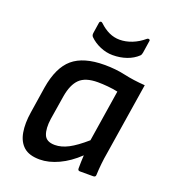

<svg xmlns="http://www.w3.org/2000/svg" viewBox="-129 -780 788 888"><g transform="rotate(20 265.0 -336.5)"><path d="M167 12Q115 12 88 -12Q61 -36 53.5 -79.5Q46 -123 55 -179L75 -308Q92 -412 145 -457Q198 -502 301 -502Q356 -502 402.5 -491.5Q449 -481 507 -477L451 -123Q446 -95 443 -66.5Q440 -38 439 -11Q439 0 427 0H361Q351 0 351 -11Q351 -26 351.5 -42.5Q352 -59 353 -76Q308 -33 259.5 -10.5Q211 12 167 12ZM210 -75Q242 -75 276.5 -93Q311 -111 358 -152L398 -406Q376 -411 348.5 -413.5Q321 -416 299 -416Q238 -416 209.5 -388Q181 -360 171 -300L152 -182Q145 -133 156.5 -104Q168 -75 210 -75ZM319 -557Q288 -557 257.5 -570Q227 -583 206 -604Q203 -607 201.5 -611.5Q200 -616 201 -623L209 -675Q210 -682 215 -683.5Q220 -685 225 -680Q248 -658 273 -646.5Q298 -635 325 -635Q355 -635 385.5 -647Q416 -659 443 -682Q448 -686 453.5 -684Q459 -682 457 -675L448 -616Q447 -611 445.5 -607Q444 -603 441 -600Q419 -579 387.5 -568Q356 -557 319 -557Z"/></g></svg>

Font: Sofia Sans SemiBold
Style: Italic
Weight: 600
Italic angle: -9°
Designer: Botio Nikoltchev, Ani Petrova
Foundry: lettersoup
Version: Version 4.100-B